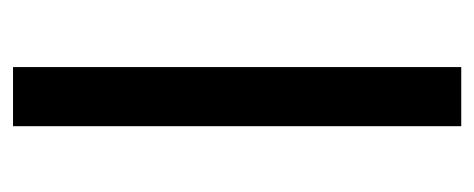

<svg xmlns="http://www.w3.org/2000/svg" viewBox="-242 -504 745 302"><g transform="rotate(90 131.0 -352.5)"><path d="M85 0V-705H178V0Z"/></g></svg>

Font: Nunito Sans 12pt ExtraLight Medium
Style: Regular
Weight: 500
Version: Version 3.101;gftools[0.9.27]